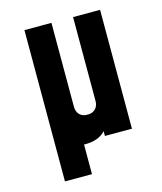

<svg xmlns="http://www.w3.org/2000/svg" viewBox="-106 -629 726 858"><g transform="rotate(-15 256.5 -200.0)"><path d="M220 13Q187.5 13 157.2 -1.5Q127 -16 107.5 -53.8Q88 -91.5 88 -162V-550H213V-162Q213 -139.3 226 -125.7Q239 -112 262.8 -112Q287 -112 300 -125.9Q313 -139.7 313 -162V-229H358V-172Q358 -89 325.5 -38Q293 13 220 13ZM313 0V-550H438V0ZM88 150V-550H213V150Z"/></g></svg>

Font: Mohave Light
Style: Regular
Weight: 300
Designer: Gumpita Rahayu
Foundry: Tokotype
Version: Version 2.003